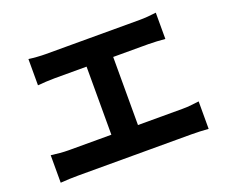

<svg xmlns="http://www.w3.org/2000/svg" viewBox="-114 -883 1228 1044"><g transform="rotate(-20 500.0 -361.0)"><path d="M137 -707Q157 -704 185 -702Q213 -700 235 -700H778Q801 -700 826.5 -702Q852 -704 874 -707V-555Q851 -557 825.5 -558.5Q800 -560 778 -560H235Q213 -560 185 -558.5Q157 -557 137 -555ZM420 -83V-622H574V-83ZM72 -174Q96 -171 122.5 -168.5Q149 -166 173 -166H832Q860 -166 884.5 -169Q909 -172 928 -174V-15Q907 -17 878.5 -18Q850 -19 832 -19H173Q150 -19 123.5 -18Q97 -17 72 -15Z"/></g></svg>

Font: Noto Sans SC ExtraBold
Style: Regular
Weight: 800
Designer: Ryoko NISHIZUKA 西塚涼子 (kana, bopomofo & ideographs); Paul D. Hunt (Latin, Greek & Cyrillic); Sandoll Communications 산돌커뮤니
Foundry: Adobe
Version: Version 2.004-H2;hotconv 1.0.118;makeotfexe 2.5.65603